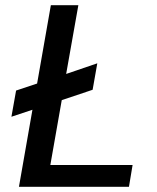

<svg xmlns="http://www.w3.org/2000/svg" viewBox="-20 -720 604 740"><path d="M53 0 105 -297 24 -270 42 -371 123 -398 176 -700H282L235 -435L355 -476L337 -374L218 -334L174 -84H491L477 0Z"/></svg>

Font: Ultramarine Medium
Style: Italic
Weight: 500
Italic angle: -10°
Designer: Colophon Foundry, Jonny Pinhorn
Foundry: Colophon Foundry
Version: Version 1.200; ttfautohint (v1.8.3)